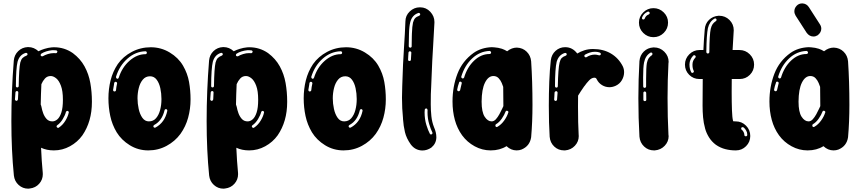

<svg xmlns="http://www.w3.org/2000/svg" viewBox="-20 -893 5113 1140"><path d="M147.5 227.2Q114.9 227.2 90.6 205.2Q66.3 183.2 62.4 149Q47.5 0.5 47.5 -173.8Q47.5 -353 61.9 -533.2Q64.9 -566.8 88.1 -589.4Q111.4 -611.9 144.6 -613.4H148Q182.2 -613.4 208.4 -588.6Q225.7 -597.5 244.1 -603Q266.3 -609.9 288.1 -611.9L301 -612.4Q362.4 -612.4 412.4 -577.7Q456.9 -544.6 481.9 -499Q506.9 -453.5 516.3 -400.2Q525.7 -347 525.7 -290.6V-287.1Q525.7 -171.8 469.3 -89.6Q440.1 -49 395.3 -24.5Q350.5 0 300 0Q256.9 0 223.8 -15.8Q227.2 64.4 233.7 130.7L234.2 141.1Q234.2 173.8 212.6 198Q191.1 222.3 156.9 226.2ZM230.2 -558.4Q232.2 -558.4 234.7 -559.4Q246 -566.3 264.1 -572Q282.2 -577.7 299.5 -577.7Q305 -577.7 309.9 -577.2H311.4Q314.9 -577.2 317.1 -579Q319.3 -580.7 319.8 -584.2L320.8 -585.6Q320.8 -588.6 318.6 -591.1Q316.3 -593.6 312.9 -594.1Q305.4 -595 298 -595H289.6Q250.5 -590.6 225.2 -574.3Q221.3 -570.8 221.3 -566.3Q221.3 -564.4 222.3 -561.9Q225.7 -558.4 230.2 -558.4ZM82.2 -373.8Q85.6 -373.8 88.4 -376Q91.1 -378.2 91.1 -382.2Q92.6 -487.1 100.5 -521.8Q105.4 -540.1 113.9 -548.5Q122.3 -556.9 137.6 -562.9Q143.6 -565.8 143.6 -570.8Q143.6 -574.3 141.1 -576.7Q138.6 -579.2 134.7 -579.2Q134.7 -579.2 133.9 -579.2Q133.2 -579.2 131.7 -578.7Q96 -567.8 84.2 -526.2Q74.8 -486.6 74.3 -382.2V-381.2Q74.3 -378.2 76.7 -376Q79.2 -373.8 82.2 -373.8ZM291.1 -172.3Q306.9 -172.3 321 -184.7Q335.1 -197 344.3 -225Q353.5 -253 353.5 -300.5Q353.5 -353 341.8 -383.9Q330.2 -414.9 313.4 -428.2Q296.5 -441.6 281.2 -441.6Q260.4 -441.6 247 -427Q233.7 -412.4 225.7 -393.1Q222.8 -333.7 221.8 -272.3Q224.8 -265.8 226.2 -258.4Q229.2 -240.6 236.4 -220.8Q243.6 -201 256.7 -186.6Q269.8 -172.3 291.1 -172.3ZM77.2 -294.1Q80.7 -294.1 83.2 -296.5Q85.6 -299 86.6 -302.5L88.6 -344.1Q88.6 -347.5 86.4 -350Q84.2 -352.5 80.2 -352.5Q76.2 -352 74 -349.5Q71.8 -347 71.8 -344.1L68.8 -303.5Q68.8 -300 71.3 -297.3Q73.8 -294.6 77.2 -294.1ZM324.8 -133.7Q327.7 -133.7 329.2 -135.1Q353 -151 368.3 -176.5Q383.7 -202 388.1 -224.3L388.6 -225.7Q388.6 -229.2 386.1 -231.9Q383.7 -234.7 379.2 -234.7Q377.2 -234.7 374.8 -232.7Q372.3 -230.7 371.3 -227.7Q366.8 -209.4 352.7 -185.9Q338.6 -162.4 319.8 -149.5Q315.8 -146.5 315.8 -142.6Q315.8 -140.1 317.8 -137.6Q320.8 -133.7 324.8 -133.7Z M860.4 0Q800.5 0 750.7 -30.7Q701 -61.4 672.8 -107.4Q645.5 -153 634.7 -204.2Q623.8 -255.4 623.8 -309.4Q623.8 -364.4 636.6 -416.1Q649.5 -467.8 679.2 -512.4Q710.9 -557.4 762.6 -584.9Q814.4 -612.4 875.2 -612.4Q936.1 -612.4 987.6 -581.4Q1039.1 -550.5 1066.8 -503Q1093.6 -456.9 1102.5 -406.2Q1111.4 -355.4 1111.4 -303Q1111.4 -246.5 1097 -194.1Q1082.7 -141.6 1051.5 -98Q1019.3 -54 969.3 -27Q919.3 0 860.4 0ZM676.7 -425.2Q682.7 -425.2 685.1 -431.7Q704.5 -493.1 749 -532.2Q793.6 -571.3 843.6 -571.3Q847 -571.3 849.5 -573.8Q852 -576.2 852 -580.2Q852 -583.7 849.5 -586.1Q847 -588.6 843.6 -588.6Q784.7 -587.1 736.9 -545Q689.1 -503 668.8 -437.1V-434.7Q668.8 -428.7 674.8 -425.7ZM863.9 -172.3Q890.1 -172.3 906.4 -191.1Q922.8 -209.9 930.7 -239.9Q938.6 -269.8 938.6 -303V-305.9Q938.6 -338.1 931.9 -369.1Q925.2 -400 910.1 -420Q895 -440.1 870.8 -440.1Q844.6 -440.1 828 -420.3Q811.4 -400.5 804 -370.5Q796.5 -340.6 796.5 -309.4Q796.5 -277.7 803.5 -246Q810.4 -214.4 825.5 -193.3Q840.6 -172.3 863.9 -172.3ZM660.4 -350Q663.4 -350 665.8 -352Q668.3 -354 668.8 -357.4Q670.3 -376.2 675.2 -397.5V-399Q675.2 -402.5 672.5 -405Q669.8 -407.4 666.3 -407.4Q663.4 -407.4 661.1 -405.4Q658.9 -403.5 657.9 -400.5Q657.4 -396.5 656.9 -391.6Q653.5 -374.8 651.5 -359.4V-358.4Q651.5 -355 653.7 -352.5Q655.9 -350 659.4 -350ZM898.5 -134.7 903 -135.6Q958.9 -165.8 973.3 -234.7V-236.6Q973.3 -240.1 971 -242.6Q968.8 -245 965.3 -245Q962.4 -245 959.9 -243.1Q957.4 -241.1 956.9 -238.1Q942.1 -175.7 895.5 -151Q890.6 -148 890.6 -143.1L891.1 -139.6Q894.1 -134.7 898.5 -134.7Z M1306.9 227.2Q1274.3 227.2 1250 205.2Q1225.7 183.2 1221.8 149Q1206.9 0.5 1206.9 -173.8Q1206.9 -353 1221.3 -533.2Q1224.3 -566.8 1247.5 -589.4Q1270.8 -611.9 1304 -613.4H1307.4Q1341.6 -613.4 1367.8 -588.6Q1385.1 -597.5 1403.5 -603Q1425.7 -609.9 1447.5 -611.9L1460.4 -612.4Q1521.8 -612.4 1571.8 -577.7Q1616.3 -544.6 1641.3 -499Q1666.3 -453.5 1675.7 -400.2Q1685.1 -347 1685.1 -290.6V-287.1Q1685.1 -171.8 1628.7 -89.6Q1599.5 -49 1554.7 -24.5Q1509.9 0 1459.4 0Q1416.3 0 1383.2 -15.8Q1386.6 64.4 1393.1 130.7L1393.6 141.1Q1393.6 173.8 1372 198Q1350.5 222.3 1316.3 226.2ZM1389.6 -558.4Q1391.6 -558.4 1394.1 -559.4Q1405.4 -566.3 1423.5 -572Q1441.6 -577.7 1458.9 -577.7Q1464.4 -577.7 1469.3 -577.2H1470.8Q1474.3 -577.2 1476.5 -579Q1478.7 -580.7 1479.2 -584.2L1480.2 -585.6Q1480.2 -588.6 1478 -591.1Q1475.7 -593.6 1472.3 -594.1Q1464.9 -595 1457.4 -595H1449Q1409.9 -590.6 1384.7 -574.3Q1380.7 -570.8 1380.7 -566.3Q1380.7 -564.4 1381.7 -561.9Q1385.1 -558.4 1389.6 -558.4ZM1241.6 -373.8Q1245 -373.8 1247.8 -376Q1250.5 -378.2 1250.5 -382.2Q1252 -487.1 1259.9 -521.8Q1264.9 -540.1 1273.3 -548.5Q1281.7 -556.9 1297 -562.9Q1303 -565.8 1303 -570.8Q1303 -574.3 1300.5 -576.7Q1298 -579.2 1294.1 -579.2Q1294.1 -579.2 1293.3 -579.2Q1292.6 -579.2 1291.1 -578.7Q1255.4 -567.8 1243.6 -526.2Q1234.2 -486.6 1233.7 -382.2V-381.2Q1233.7 -378.2 1236.1 -376Q1238.6 -373.8 1241.6 -373.8ZM1450.5 -172.3Q1466.3 -172.3 1480.4 -184.7Q1494.6 -197 1503.7 -225Q1512.9 -253 1512.9 -300.5Q1512.9 -353 1501.2 -383.9Q1489.6 -414.9 1472.8 -428.2Q1455.9 -441.6 1440.6 -441.6Q1419.8 -441.6 1406.4 -427Q1393.1 -412.4 1385.1 -393.1Q1382.2 -333.7 1381.2 -272.3Q1384.2 -265.8 1385.6 -258.4Q1388.6 -240.6 1395.8 -220.8Q1403 -201 1416.1 -186.6Q1429.2 -172.3 1450.5 -172.3ZM1236.6 -294.1Q1240.1 -294.1 1242.6 -296.5Q1245 -299 1246 -302.5L1248 -344.1Q1248 -347.5 1245.8 -350Q1243.6 -352.5 1239.6 -352.5Q1235.6 -352 1233.4 -349.5Q1231.2 -347 1231.2 -344.1L1228.2 -303.5Q1228.2 -300 1230.7 -297.3Q1233.2 -294.6 1236.6 -294.1ZM1484.2 -133.7Q1487.1 -133.7 1488.6 -135.1Q1512.4 -151 1527.7 -176.5Q1543.1 -202 1547.5 -224.3L1548 -225.7Q1548 -229.2 1545.5 -231.9Q1543.1 -234.7 1538.6 -234.7Q1536.6 -234.7 1534.2 -232.7Q1531.7 -230.7 1530.7 -227.7Q1526.2 -209.4 1512.1 -185.9Q1498 -162.4 1479.2 -149.5Q1475.2 -146.5 1475.2 -142.6Q1475.2 -140.1 1477.2 -137.6Q1480.2 -133.7 1484.2 -133.7Z M2019.8 0Q1959.9 0 1910.1 -30.7Q1860.4 -61.4 1832.2 -107.4Q1805 -153 1794.1 -204.2Q1783.2 -255.4 1783.2 -309.4Q1783.2 -364.4 1796 -416.1Q1808.9 -467.8 1838.6 -512.4Q1870.3 -557.4 1922 -584.9Q1973.8 -612.4 2034.7 -612.4Q2095.5 -612.4 2147 -581.4Q2198.5 -550.5 2226.2 -503Q2253 -456.9 2261.9 -406.2Q2270.8 -355.4 2270.8 -303Q2270.8 -246.5 2256.4 -194.1Q2242.1 -141.6 2210.9 -98Q2178.7 -54 2128.7 -27Q2078.7 0 2019.8 0ZM1836.1 -425.2Q1842.1 -425.2 1844.6 -431.7Q1863.9 -493.1 1908.4 -532.2Q1953 -571.3 2003 -571.3Q2006.4 -571.3 2008.9 -573.8Q2011.4 -576.2 2011.4 -580.2Q2011.4 -583.7 2008.9 -586.1Q2006.4 -588.6 2003 -588.6Q1944.1 -587.1 1896.3 -545Q1848.5 -503 1828.2 -437.1V-434.7Q1828.2 -428.7 1834.2 -425.7ZM2023.3 -172.3Q2049.5 -172.3 2065.8 -191.1Q2082.2 -209.9 2090.1 -239.9Q2098 -269.8 2098 -303V-305.9Q2098 -338.1 2091.3 -369.1Q2084.7 -400 2069.6 -420Q2054.5 -440.1 2030.2 -440.1Q2004 -440.1 1987.4 -420.3Q1970.8 -400.5 1963.4 -370.5Q1955.9 -340.6 1955.9 -309.4Q1955.9 -277.7 1962.9 -246Q1969.8 -214.4 1984.9 -193.3Q2000 -172.3 2023.3 -172.3ZM1819.8 -350Q1822.8 -350 1825.2 -352Q1827.7 -354 1828.2 -357.4Q1829.7 -376.2 1834.7 -397.5V-399Q1834.7 -402.5 1831.9 -405Q1829.2 -407.4 1825.7 -407.4Q1822.8 -407.4 1820.5 -405.4Q1818.3 -403.5 1817.3 -400.5Q1816.8 -396.5 1816.3 -391.6Q1812.9 -374.8 1810.9 -359.4V-358.4Q1810.9 -355 1813.1 -352.5Q1815.3 -350 1818.8 -350ZM2057.9 -134.7 2062.4 -135.6Q2118.3 -165.8 2132.7 -234.7V-236.6Q2132.7 -240.1 2130.4 -242.6Q2128.2 -245 2124.8 -245Q2121.8 -245 2119.3 -243.1Q2116.8 -241.1 2116.3 -238.1Q2101.5 -175.7 2055 -151Q2050 -148 2050 -143.1L2050.5 -139.6Q2053.5 -134.7 2057.9 -134.7Z M2488.1 0.5H2485.6Q2445 -1 2419.3 -35.1Q2393.1 -71.8 2384.4 -108.4Q2375.7 -145 2372.8 -186.6Q2372.8 -188.6 2372.8 -191.1Q2366.8 -248 2366.8 -312.9L2368.3 -381.7Q2372.3 -519.8 2379.2 -618.3Q2384.2 -691.6 2387.1 -765.3Q2387.1 -800.5 2412.9 -825Q2438.6 -849.5 2472.3 -849.5H2474.8Q2510.4 -849.5 2534.9 -823Q2559.4 -796.5 2559.4 -762.9V-758.4Q2556.4 -699 2552 -625.2Q2546 -534.2 2542.6 -438.6Q2541.1 -400.5 2540.1 -377.7Q2538.6 -355.9 2538.1 -333.9Q2537.6 -311.9 2537.6 -274.3Q2537.6 -237.6 2541.3 -202.7Q2545 -167.8 2556.9 -138.1Q2570.8 -106.9 2570.8 -78.7V-75.2Q2569.3 -39.6 2540.6 -16.3Q2515.3 0.5 2488.1 0.5ZM2416.3 -609.9Q2419.3 -609.9 2421.8 -612.1Q2424.3 -614.4 2424.3 -617.8Q2424.3 -652 2425.2 -677.7Q2425.2 -685.6 2425.7 -693.6Q2427.2 -737.1 2432.2 -758.9Q2437.1 -777.2 2445.3 -785.6Q2453.5 -794.1 2469.3 -799.5Q2474.3 -802.5 2475.2 -807.4Q2475.2 -810.4 2473 -813.1Q2470.8 -815.8 2466.8 -816.3H2466.3Q2465.3 -816.3 2464.4 -816.3Q2463.4 -816.3 2463.4 -815.8Q2427.2 -803.5 2416.3 -762.9Q2409.4 -737.6 2408.4 -694.1L2406.9 -618.8Q2406.9 -615.3 2409.7 -612.6Q2412.4 -609.9 2415.8 -609.9ZM2410.4 -530.7Q2414.9 -530.7 2417.3 -532.9Q2419.8 -535.1 2419.8 -538.6L2422.3 -580.7Q2422.3 -583.7 2420 -585.9Q2417.8 -588.1 2413.9 -588.6Q2410.4 -588.6 2407.9 -586.1Q2405.4 -583.7 2405.4 -580.2Q2404 -567.8 2404 -559.9Q2404 -550.5 2403 -538.6Q2403 -535.1 2405.2 -532.9Q2407.4 -530.7 2410.4 -530.7ZM2538.6 -94.6Q2540.1 -94.6 2541.3 -94.8Q2542.6 -95 2543.6 -96Q2548 -98 2548 -103.5L2547 -106.9Q2538.1 -123.8 2528.2 -156.7Q2518.3 -189.6 2518.3 -228.2L2518.8 -237.6Q2518.8 -241.6 2517.1 -245.3Q2515.3 -249 2510.4 -249Q2506.9 -249 2504.5 -246.5Q2502 -244.1 2502 -240.6L2501 -226.2Q2501 -185.1 2511.6 -151Q2522.3 -116.8 2532.2 -99Q2534.2 -94.6 2538.6 -94.6Z M3047.5 0Q3013.9 0 2987.6 -25.2Q2947.5 0 2893.6 0Q2843.1 0 2798.3 -24.5Q2753.5 -49 2723.8 -89.6Q2694.6 -130.2 2680.7 -180.9Q2666.8 -231.7 2666.8 -290.6Q2666.8 -378.2 2696 -454.7Q2725.2 -531.2 2792.6 -579.2Q2837.6 -610.4 2899.5 -612.9L2915.3 -611.9Q2938.1 -610.4 2959.9 -603.5Q2976.2 -598 2991.1 -588.6Q3018.3 -610.4 3049 -610.4Q3084.2 -608.9 3107.4 -585.9Q3130.7 -562.9 3133.7 -528.7Q3141.6 -409.9 3141.6 -270.8Q3141.6 -168.8 3133.7 -78.2Q3125.7 -25.2 3076.2 -5Q3062.4 0 3047.5 0ZM2728.2 -427.2Q2730.7 -427.2 2732.7 -429Q2734.7 -430.7 2735.6 -432.2Q2754 -494.1 2795.3 -533.2Q2836.6 -572.3 2886.6 -572.3Q2890.1 -572.3 2893.1 -574.8Q2896 -577.2 2896 -580.7Q2896 -584.2 2893.1 -587.4Q2890.1 -590.6 2886.6 -590.6Q2828.2 -588.1 2783.4 -546Q2738.6 -504 2718.8 -438.1V-435.6Q2718.8 -430.2 2724.8 -427.7ZM2899 -172.3Q2912.9 -172.3 2924.3 -184.9Q2935.6 -197.5 2945 -214.6Q2954.5 -231.7 2961.9 -248Q2965.8 -256.4 2968.8 -262.9L2967.8 -377.2Q2965.3 -384.7 2959.2 -400Q2953 -415.3 2940.8 -428.5Q2928.7 -441.6 2909.4 -441.6Q2879.2 -441.6 2859.7 -402.5Q2840.1 -363.4 2839.6 -289.6Q2839.6 -227.7 2857.7 -200Q2875.7 -172.3 2899 -172.3ZM2703.5 -351Q2708.9 -351 2711.9 -357.4L2721.3 -397.5L2721.8 -400Q2721.8 -403.5 2719.1 -405.9Q2716.3 -408.4 2712.9 -408.4Q2709.9 -408.4 2707.9 -406.9Q2705.9 -405.4 2705.9 -402.5Q2698 -381.7 2694.6 -361.4V-359.4Q2694.6 -356.9 2696 -354.7Q2697.5 -352.5 2700.5 -352ZM2929.2 -138.6 2933.7 -140.1Q2957.4 -154 2974.5 -178.5Q2991.6 -203 2998 -225.2L2999 -227.2Q2999 -230.2 2996 -232.9Q2993.1 -235.6 2988.6 -235.6Q2983.7 -235.6 2981.7 -230.2Q2975.2 -211.9 2959.7 -189.1Q2944.1 -166.3 2924.8 -155.4Q2921.3 -152.5 2921.3 -147.5L2922.3 -143.6Q2922.8 -141.1 2925 -139.9Q2927.2 -138.6 2929.2 -138.6Z M3335.1 0H3329.7Q3295 0 3270.8 -23Q3246.5 -46 3243.6 -81.2Q3238.6 -160.4 3238.6 -265.3Q3238.6 -336.6 3241.3 -408.4Q3244.1 -480.2 3250.5 -535.1Q3254.5 -569.3 3278.7 -591.1Q3303 -612.9 3335.6 -612.9Q3379.2 -612.9 3407.4 -575.2Q3426.7 -587.1 3450.5 -594.6Q3474.3 -602 3501 -602Q3562.4 -602 3607.7 -575Q3653 -548 3677.7 -499.5Q3685.6 -483.2 3685.6 -464.4Q3685.6 -440.1 3672.8 -417.6Q3659.9 -395 3635.6 -383.7Q3616.8 -375.2 3598.5 -375.2Q3574.8 -375.2 3554.5 -387.6Q3534.2 -400 3523.3 -421.8Q3519.3 -431.7 3509.4 -431.7Q3493.1 -431.7 3477.5 -415.3Q3461.9 -399 3450.5 -382.2Q3449.5 -381.2 3448.5 -380.2Q3425.7 -347.5 3412.4 -325.2L3411.9 -259.4Q3411.9 -161.4 3415.8 -91.6L3416.3 -85.1Q3416.3 -52 3393.3 -27.5Q3370.3 -3 3335.1 0ZM3457.9 -552.5 3462.4 -553.5Q3485.6 -568.8 3511.9 -568.8Q3523.3 -568.8 3535.1 -564.9L3539.1 -564.4Q3544.6 -564.4 3547 -569.3L3547.5 -572.8Q3547.5 -578.2 3541.6 -580.7Q3529.7 -585.1 3517.3 -585.6H3510.9Q3496 -585.6 3481.4 -580.7Q3466.8 -575.7 3454 -568.8Q3449.5 -565.8 3449.5 -561.4L3450.5 -556.9Q3454 -552.5 3457.9 -552.5ZM3283.7 -372.8Q3291.6 -372.8 3292.1 -381.7Q3294.1 -486.6 3302.5 -521.3Q3306.9 -540.1 3315.1 -548.5Q3323.3 -556.9 3339.1 -562.4Q3345 -565.3 3345 -569.8Q3345 -573.8 3342.8 -576.2Q3340.6 -578.7 3336.1 -578.7Q3334.7 -578.7 3332.7 -578.2Q3297 -566.8 3285.1 -525.7Q3275.7 -485.6 3275.2 -381.7Q3275.2 -378.2 3277.5 -375.5Q3279.7 -372.8 3283.7 -372.8ZM3278.2 -293.6Q3281.7 -293.6 3284.4 -295.8Q3287.1 -298 3287.6 -302Q3288.1 -310.4 3288.6 -316.8Q3289.1 -327.2 3290.6 -342.6Q3290.6 -346.5 3287.9 -349.3Q3285.1 -352 3281.2 -352Q3278.2 -351 3275.7 -349Q3273.3 -347 3272.8 -343.6Q3272.8 -340.1 3272.3 -336.6Q3271.8 -327.2 3271.5 -319.8Q3271.3 -312.4 3270.3 -303V-302.5Q3270.3 -299 3272.8 -296.5Q3275.2 -294.1 3278.2 -293.6Z M3859.9 -672.3Q3824.8 -672.3 3799.3 -697.5Q3773.8 -722.8 3773.8 -758.9Q3773.8 -794.1 3799.3 -819.3Q3824.8 -844.6 3859.9 -844.6Q3895.5 -844.6 3921 -819.3Q3946.5 -794.1 3946.5 -758.9Q3946.5 -722.8 3921 -697.5Q3895.5 -672.3 3859.9 -672.3ZM3800 -777.2Q3805 -777.2 3807.9 -782.2Q3814.4 -801 3831.2 -806.9Q3837.6 -809.9 3837.6 -815.3Q3837.6 -818.8 3835.1 -821.5Q3832.7 -824.3 3828.2 -824.3L3825.7 -823.8Q3800.5 -812.4 3792.1 -788.6L3791.6 -785.1Q3791.6 -783.2 3792.8 -780.9Q3794.1 -778.7 3796.5 -777.7ZM3867.8 0H3862.9Q3828.7 0 3804.2 -23.3Q3779.7 -46.5 3776.7 -81.7Q3770.3 -191.1 3770.3 -310.4Q3770.3 -421.8 3776.7 -530.2Q3779.7 -564.4 3802.5 -586.9Q3825.2 -609.4 3859.4 -611.4H3863.4Q3899 -611.4 3924.5 -585.9Q3950 -560.4 3950 -525.2L3949 -518.3Q3943.6 -416.8 3943.6 -311.4Q3943.6 -197 3949 -91.6L3950 -85.1Q3950 -52 3926.7 -27.5Q3903.5 -3 3867.8 0ZM3807.4 -371.3Q3810.9 -371.3 3813.6 -373.8Q3816.3 -376.2 3816.3 -380.2V-425.7Q3816.3 -493.1 3820.8 -518.8Q3824.8 -537.1 3831.4 -547Q3838.1 -556.9 3850.5 -565.3Q3854 -568.3 3854 -572.3Q3854 -575.7 3852 -578.5Q3850 -581.2 3845.5 -581.2Q3844.6 -581.2 3843.1 -580.9Q3841.6 -580.7 3840.6 -579.2Q3812.4 -562.4 3804 -521.8Q3798.5 -494.1 3798.5 -432.2L3799 -380.2Q3799 -376.2 3801.5 -373.8Q3804 -371.3 3807.4 -371.3ZM3808.4 -292.6Q3812.4 -292.6 3814.9 -294.8Q3817.3 -297 3817.3 -300.5Q3817.3 -311.9 3817.1 -320Q3816.8 -328.2 3816.8 -341.1Q3816.8 -344.6 3814.1 -347.3Q3811.4 -350 3807.9 -350Q3805 -350 3802.5 -347.5Q3800 -345 3800 -342.6V-300.5Q3800 -297 3802.5 -294.8Q3805 -292.6 3808.4 -292.6Z M4349.5 0H4347Q4316.8 0 4287.1 -7.4Q4257.4 -14.9 4230.7 -33.2Q4205 -52.5 4189.4 -78Q4173.8 -103.5 4166.8 -129.2Q4157.4 -162.9 4154.5 -196.5Q4151.5 -230.2 4151.5 -266.3L4152 -348Q4152 -383.2 4152.5 -423.8H4132.7Q4097 -423.8 4072 -448.8Q4047 -473.8 4047 -509.4Q4047 -545 4072.5 -570.5Q4098 -596 4133.7 -596H4156.4Q4158.9 -655.4 4164.4 -718.3Q4166.8 -752.5 4189.6 -774.8Q4212.4 -797 4246.5 -799.5H4249.5Q4286.1 -799.5 4311.4 -774.3Q4336.6 -749 4336.6 -713.4L4336.1 -705.4Q4332.2 -653.5 4330.2 -603.5Q4329.7 -599.5 4329.7 -596H4370.8Q4406.4 -596 4431.9 -570.5Q4457.4 -545 4457.4 -509.4Q4457.4 -473.8 4432.4 -448.8Q4407.4 -423.8 4371.8 -423.8H4324.8Q4324.3 -383.2 4324.3 -348Q4324.3 -284.2 4326 -238.9Q4327.7 -193.6 4332.2 -177.2Q4332.7 -175.7 4332.9 -175Q4333.2 -174.3 4333.2 -174Q4333.2 -173.8 4333.2 -172.8Q4334.2 -172.8 4336.6 -172.8Q4339.6 -172.3 4347 -172.3H4348.5Q4384.2 -172.3 4409.4 -147Q4434.7 -121.8 4434.7 -85.6Q4434.7 -50 4409.7 -25Q4384.7 0 4349.5 0ZM4182.7 -575.2Q4186.1 -575.2 4188.9 -577.7Q4191.6 -580.2 4191.6 -583.7Q4192.6 -688.1 4200 -721.8Q4204.5 -740.1 4211.4 -749.8Q4218.3 -759.4 4230.7 -767.8Q4234.7 -770.8 4234.7 -774.8Q4234.7 -778.2 4232.4 -780.9Q4230.2 -783.7 4226.2 -783.7Q4223.8 -783.7 4221.3 -781.7Q4192.6 -765.3 4183.2 -725.7Q4175.2 -687.6 4173.8 -584.2Q4173.8 -580.7 4176.5 -578Q4179.2 -575.2 4182.7 -575.2ZM4090.6 -459.9 4095 -461.4Q4100 -464.4 4100 -468.3L4099 -472.3Q4091.6 -487.1 4091.6 -505.9V-511.4Q4092.1 -533.2 4107.9 -550Q4110.9 -553 4110.9 -556.4Q4110.9 -559.9 4108.2 -562.6Q4105.4 -565.3 4101.5 -565.3Q4101 -565.3 4101 -565.3Q4098 -564.9 4095.5 -562.4Q4074.8 -539.6 4073.8 -512.4V-508.9Q4073.8 -484.7 4083.7 -464.9Q4086.1 -459.9 4090.6 -459.9ZM4408.4 -83.7Q4411.4 -83.7 4414.1 -85.6Q4416.8 -87.6 4416.8 -91.1V-95Q4416.8 -106.9 4410.4 -117.8Q4404.5 -129.2 4394.1 -137.1Q4392.1 -138.1 4389.1 -138.1Q4384.7 -138.1 4382.7 -135.6Q4380.7 -133.2 4380.7 -129.2Q4380.7 -125.2 4384.2 -122.3Q4386.1 -121.3 4389.4 -117.8Q4392.6 -114.4 4395 -109.4Q4399.5 -99.5 4399.5 -94.1V-91.6Q4399.5 -88.6 4401.7 -86.4Q4404 -84.2 4407.4 -83.7Z M4929.2 0Q4895.5 0 4869.3 -25.2Q4829.2 0 4775.2 0Q4724.8 0 4680 -24.5Q4635.1 -49 4605.4 -89.6Q4576.2 -130.2 4562.4 -180.9Q4548.5 -231.7 4548.5 -290.6Q4548.5 -378.2 4577.7 -454.7Q4606.9 -531.2 4674.3 -579.2Q4719.3 -610.4 4781.2 -612.9L4797 -611.9Q4819.8 -610.4 4841.6 -603.5Q4857.9 -598 4872.8 -588.6Q4900 -610.4 4930.7 -610.4Q4965.8 -608.9 4989.1 -585.9Q5012.4 -562.9 5015.3 -528.7Q5023.3 -409.9 5023.3 -270.8Q5023.3 -168.8 5015.3 -78.2Q5007.4 -25.2 4957.9 -5Q4944.1 0 4929.2 0ZM4609.9 -427.2Q4612.4 -427.2 4614.4 -429Q4616.3 -430.7 4617.3 -432.2Q4635.6 -494.1 4677 -533.2Q4718.3 -572.3 4768.3 -572.3Q4771.8 -572.3 4774.8 -574.8Q4777.7 -577.2 4777.7 -580.7Q4777.7 -584.2 4774.8 -587.4Q4771.8 -590.6 4768.3 -590.6Q4709.9 -588.1 4665.1 -546Q4620.3 -504 4600.5 -438.1V-435.6Q4600.5 -430.2 4606.4 -427.7ZM4780.7 -172.3Q4794.6 -172.3 4805.9 -184.9Q4817.3 -197.5 4826.7 -214.6Q4836.1 -231.7 4843.6 -248Q4847.5 -256.4 4850.5 -262.9L4849.5 -377.2Q4847 -384.7 4840.8 -400Q4834.7 -415.3 4822.5 -428.5Q4810.4 -441.6 4791.1 -441.6Q4760.9 -441.6 4741.3 -402.5Q4721.8 -363.4 4721.3 -289.6Q4721.3 -227.7 4739.4 -200Q4757.4 -172.3 4780.7 -172.3ZM4585.1 -351Q4590.6 -351 4593.6 -357.4L4603 -397.5L4603.5 -400Q4603.5 -403.5 4600.7 -405.9Q4598 -408.4 4594.6 -408.4Q4591.6 -408.4 4589.6 -406.9Q4587.6 -405.4 4587.6 -402.5Q4579.7 -381.7 4576.2 -361.4V-359.4Q4576.2 -356.9 4577.7 -354.7Q4579.2 -352.5 4582.2 -352ZM4810.9 -138.6 4815.3 -140.1Q4839.1 -154 4856.2 -178.5Q4873.3 -203 4879.7 -225.2L4880.7 -227.2Q4880.7 -230.2 4877.7 -232.9Q4874.8 -235.6 4870.3 -235.6Q4865.3 -235.6 4863.4 -230.2Q4856.9 -211.9 4841.3 -189.1Q4825.7 -166.3 4806.4 -155.4Q4803 -152.5 4803 -147.5L4804 -143.6Q4804.5 -141.1 4806.7 -139.9Q4808.9 -138.6 4810.9 -138.6ZM4809.9 -676.2Q4786.1 -676.2 4769.8 -698L4704 -800Q4696.5 -812.9 4696.5 -825.7Q4696.5 -844.1 4709.7 -858.4Q4722.8 -872.8 4743.6 -872.8Q4768.8 -871.8 4782.7 -850.5L4848 -749Q4856.4 -736.6 4856.4 -722.8Q4856.4 -700.5 4835.1 -683.7Q4822.8 -676.2 4809.9 -676.2Z"/></svg>

Font: AKL FREE 002
Style: Regular
Weight: 400
Designer: AKL
Foundry: AKL
Version: Version 1.00;August 17, 2024;FontCreator 13.0.0.2675 64-bit